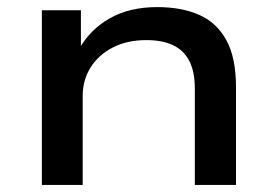

<svg xmlns="http://www.w3.org/2000/svg" viewBox="-20 -521 780 541"><path d="M98 0V-492H208V-383H203Q234 -438 289.5 -469.5Q345 -501 423 -501Q492 -501 541.5 -479Q591 -457 618 -407.5Q645 -358 645 -275V0H529V-270Q529 -320 513 -350Q497 -380 467 -394Q437 -408 392 -408Q338 -408 297.5 -387Q257 -366 235 -330.5Q213 -295 213 -251V0Z"/></svg>

Font: Nunito Sans 10pt Expanded SemiBold
Style: Regular
Weight: 600
Width: 7
Designer: Vernon Adams
Foundry: Vernon Adams
Version: Version 3.101;gftools[0.9.27]